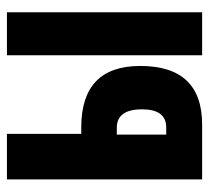

<svg xmlns="http://www.w3.org/2000/svg" viewBox="-44 -544 589 540"><g transform="rotate(-90 250.0 -274.5)"><path d="M15 0H169Q334 0 334 -174Q334 -340 161 -340H143V-549H15ZM364 0H485V-549H364ZM141 -101V-240H160Q212 -240 212 -169Q212 -101 161 -101Z"/></g></svg>

Font: Noto Sans Mono Condensed Extra
Style: Regular
Weight: 800
Width: 3
Designer: Monotype Design Team
Foundry: Monotype Imaging Inc.
Version: Version 1.900